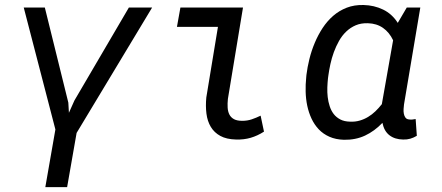

<svg xmlns="http://www.w3.org/2000/svg" viewBox="-20 -559 1801 782"><path d="M504.9 -528.3H599.6L292 -17.6L253.4 203.1H164.6L205.6 -31.7L76.7 -528.3H162.6L258.3 -141.1L260.7 -99.6L283.2 -149.9Z M714.8 -528.3H969.7L908.2 -156.2Q906.2 -137.2 907.2 -120.8Q908.2 -104.5 914.3 -92.5Q920.4 -80.6 932.9 -73.7Q945.3 -66.9 966.8 -66.9Q987.3 -66.9 1005.4 -73Q1023.4 -79.1 1041.5 -87.9L1055.2 -22.9Q1028.8 -5.9 1001 2.2Q973.1 10.3 941.4 9.3Q902.3 8.3 877.4 -5.4Q852.5 -19 838.6 -42.2Q824.7 -65.4 820.8 -96.2Q816.9 -127 820.3 -162.1L867.7 -449.7H700.7Z M1691.9 -528.3 1625.5 -133.8Q1624.5 -126 1623.8 -115.7Q1623 -105.5 1624.8 -95.9Q1626.5 -86.4 1631.6 -79.6Q1636.7 -72.8 1647.9 -72.3Q1654.3 -71.3 1660.6 -72.3Q1667 -73.2 1672.9 -74.2L1677.7 -5.9Q1664.6 2 1651.1 5.9Q1637.7 9.8 1622.1 9.3Q1587.9 8.8 1566.2 -8.1Q1544.4 -24.9 1537.6 -58.6Q1505.4 -24.9 1466.8 -6.8Q1428.2 11.2 1380.9 10.3Q1347.2 9.3 1321.8 -2Q1296.4 -13.2 1278.3 -32.2Q1260.3 -51.3 1248.8 -75.9Q1237.3 -100.6 1231.4 -128.4Q1225.6 -156.2 1224.9 -185.5Q1224.1 -214.8 1227.1 -242.7L1228 -253.4Q1231.9 -285.2 1240.2 -318.8Q1248.5 -352.5 1262 -384.5Q1275.4 -416.5 1293.9 -444.8Q1312.5 -473.1 1336.9 -494.4Q1361.3 -515.6 1392.1 -527.6Q1422.9 -539.6 1460.9 -538.6Q1503.9 -537.6 1540.3 -520Q1576.7 -502.4 1600.1 -465.8L1636.7 -528.3ZM1315.9 -240.7Q1314 -223.1 1313.2 -203.1Q1312.5 -183.1 1314.7 -163.8Q1316.9 -144.5 1322.8 -126.5Q1328.6 -108.4 1339.1 -94.7Q1349.6 -81.1 1366 -72.5Q1382.3 -64 1405.8 -63.5Q1426.8 -62.5 1445.1 -67.9Q1463.4 -73.2 1479.2 -82.8Q1495.1 -92.3 1509 -105.7Q1522.9 -119.1 1535.2 -134.8L1581.1 -395Q1565.9 -427.2 1540 -445.3Q1514.2 -463.4 1478.5 -464.4Q1450.7 -465.3 1429 -456.1Q1407.2 -446.8 1390.1 -430.4Q1373 -414.1 1360.8 -392.3Q1348.6 -370.6 1339.8 -346.7Q1331.1 -322.8 1325.7 -298.1Q1320.3 -273.4 1317.4 -251.5Z"/></svg>

Font: Roboto Mono
Style: Italic
Weight: 400
Designer: Google
Version: Version 2.000985; 2015; ttfautohint (v1.3)